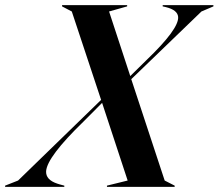

<svg xmlns="http://www.w3.org/2000/svg" viewBox="-103 -732 856 752"><path d="M324.2 -687 407.2 -434.1 470.2 -496.1Q598.6 -619.1 594.7 -666Q592.3 -692.9 546.9 -704.1L534.2 -707V-711.9H732.9V-707L686 -687L411.1 -421.9L542 -24.9L581.1 -4.9V0H315.9V-4.9L397 -24.9L296.9 -329.1L224.1 -255.9Q81.5 -117.7 77.6 -61.5Q75.7 -27.8 121.6 -12.7Q126 -11.2 130.9 -9.8L148.9 -4.9V0H-83V-4.9L-32.2 -24.9L293 -340.8L178.2 -687L140.1 -707V-711.9H395V-707Z"/></svg>

Font: Nyght Serif Medium Italic
Style: Regular
Weight: 500
Italic angle: -16°
Designer: Maksym Kobuzan
Version: Version 0.410;Glyphs 3.1.2 (3151)